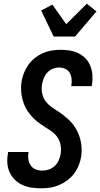

<svg xmlns="http://www.w3.org/2000/svg" viewBox="-20 -1013 543 1041"><path d="M201 8Q175 8 149.5 4Q124 0 101 -10.5Q78 -21 60.5 -38.5Q43 -56 32.5 -78.5Q22 -101 20 -127Q18 -153 23 -180L24 -189H135L134 -184Q131 -166 134 -147.5Q137 -129 147 -115Q157 -101 174 -94.5Q191 -88 209 -88Q227 -88 245 -94Q263 -100 277 -113.5Q291 -127 298.5 -144Q306 -161 309 -179Q313 -204 308 -228.5Q303 -253 289.5 -271.5Q276 -290 256 -303.5Q236 -317 216 -329.5Q196 -342 178 -357Q160 -372 145 -390Q130 -408 119 -429Q108 -450 102 -473.5Q96 -497 94.5 -522Q93 -547 97 -572Q101 -596 110.5 -619Q120 -642 134.5 -662.5Q149 -683 169.5 -699Q190 -715 212.5 -725Q235 -735 259.5 -739Q284 -743 308 -743Q334 -743 358.5 -739Q383 -735 405.5 -724Q428 -713 444.5 -695.5Q461 -678 470 -655Q479 -632 481 -606.5Q483 -581 479 -555L477 -546H366L367 -551Q370 -569 368 -586.5Q366 -604 357.5 -618.5Q349 -633 333.5 -640Q318 -647 300 -647Q283 -647 266 -640Q249 -633 236.5 -619.5Q224 -606 217.5 -589.5Q211 -573 208 -556Q204 -533 208 -510Q212 -487 224 -469Q236 -451 253.5 -437.5Q271 -424 290 -412H291Q322 -392 349 -367.5Q376 -343 394 -311Q412 -279 419 -241Q426 -203 420 -163Q416 -139 406.5 -115.5Q397 -92 381 -71Q365 -50 344 -34.5Q323 -19 299 -9Q275 1 250 4.5Q225 8 201 8ZM271 -815 203 -956 264 -988 339 -882 451 -993 503 -951 387 -815Z"/></svg>

Font: Iosevka
Style: Bold Italic
Weight: 700
Italic angle: -9°
Monospace: yes
Designer: Belleve Invis
Foundry: Belleve Invis
Version: Version 32.5.0; ttfautohint (v1.8.4)